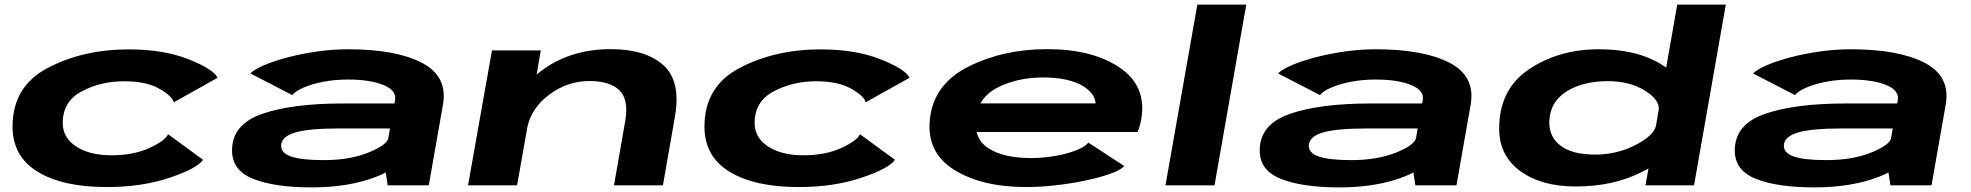

<svg xmlns="http://www.w3.org/2000/svg" viewBox="-20 -805 8560 834"><path d="M443.5 7.5Q252.5 7.5 143.5 -59Q34.5 -125.5 34.5 -255Q34.5 -430 188 -510.2Q341.5 -590.5 539 -590.5Q692 -590.5 801 -546.8Q910 -503 925 -467L734.5 -360.5Q729 -387 672.2 -419.5Q615.5 -452 519 -452Q418 -452 335.2 -408.2Q252.5 -364.5 252.5 -271Q252.5 -206.5 311 -168.5Q369.5 -130.5 463.5 -130.5Q560 -130.5 629 -162.2Q698 -194 710 -222L862 -111Q837 -73.5 716.8 -33Q596.5 7.5 443.5 7.5Z M1664 0 1655.5 -56Q1637 -46 1615 -37.5Q1495.5 9 1334.5 9Q1172.5 9 1079.5 -28.2Q986.5 -65.5 988 -153.5Q989 -265.5 1119.2 -310.5Q1249.5 -355.5 1468.5 -355.5H1693.5L1696 -370Q1703.5 -412 1645.5 -435.8Q1587.5 -459.5 1491.5 -459.5Q1434.5 -459.5 1384.2 -449.8Q1334 -440 1298.5 -424.5Q1263 -409 1249.5 -392L1067.5 -486Q1086 -504.5 1130 -523Q1174 -541.5 1234 -557Q1294 -572.5 1360.8 -581.8Q1427.5 -591 1490.5 -591Q1699.5 -591 1812.8 -532.2Q1926 -473.5 1904 -349.5L1842.5 0ZM1666.5 -203.5 1674 -247H1455.5Q1323 -247 1264.2 -230Q1205.5 -213 1201.5 -177Q1197.5 -142 1242.5 -125.8Q1287.5 -109.5 1386.5 -109.5Q1497.5 -109.5 1579.5 -142Q1658.5 -174 1666.5 -203.5Z M2013 0 2117 -586H2329L2311 -481Q2315.5 -484.5 2320 -488.5Q2449 -591.5 2632.5 -591.5Q2784 -591.5 2861.5 -522Q2939 -452.5 2911.5 -297L2859.5 0H2647L2696 -280.5Q2712 -372 2670.8 -412.5Q2629.5 -453 2540 -453Q2444 -453 2364.5 -393Q2291 -337.5 2271.5 -257L2226 0Z M3449 7.5Q3258 7.5 3149 -59Q3040 -125.5 3040 -255Q3040 -430 3193.5 -510.2Q3347 -590.5 3544.5 -590.5Q3697.5 -590.5 3806.5 -546.8Q3915.5 -503 3930.5 -467L3740 -360.5Q3734.5 -387 3677.8 -419.5Q3621 -452 3524.5 -452Q3423.5 -452 3340.8 -408.2Q3258 -364.5 3258 -271Q3258 -206.5 3316.5 -168.5Q3375 -130.5 3469 -130.5Q3565.5 -130.5 3634.5 -162.2Q3703.5 -194 3715.5 -222L3867.5 -111Q3842.5 -73.5 3722.2 -33Q3602 7.5 3449 7.5Z M4439 7.5Q4243.5 7.5 4123.2 -68.2Q4003 -144 4019.5 -290Q4036.5 -440.5 4187.5 -516Q4338.5 -591.5 4528.5 -591.5Q4724.5 -591.5 4842.5 -512.2Q4960.5 -433 4938 -291.5Q4931.5 -254 4921 -231.5H4222Q4233.5 -186 4275 -160Q4341 -118.5 4457.5 -118.5Q4512.5 -118.5 4564.8 -127.8Q4617 -137 4655.5 -152.5Q4694 -168 4707.5 -185.5L4864 -83.5Q4845.5 -65 4798.8 -48.8Q4752 -32.5 4690 -19.8Q4628 -7 4562 0.2Q4496 7.5 4439 7.5ZM4239 -356H4739Q4735.5 -399.5 4684.5 -431Q4622.5 -468.5 4511.5 -468.5Q4399.5 -468.5 4314 -425Q4263 -399 4239 -356Z M5042.5 0 5181 -785H5393.5L5255.5 0Z M6128 0 6119.5 -56Q6101 -46 6079 -37.5Q5959.5 9 5798.5 9Q5636.5 9 5543.5 -28.2Q5450.5 -65.5 5452 -153.5Q5453 -265.5 5583.2 -310.5Q5713.5 -355.5 5932.5 -355.5H6157.5L6160 -370Q6167.5 -412 6109.5 -435.8Q6051.5 -459.5 5955.5 -459.5Q5898.5 -459.5 5848.2 -449.8Q5798 -440 5762.5 -424.5Q5727 -409 5713.5 -392L5531.5 -486Q5550 -504.5 5594 -523Q5638 -541.5 5698 -557Q5758 -572.5 5824.8 -581.8Q5891.5 -591 5954.5 -591Q6163.5 -591 6276.8 -532.2Q6390 -473.5 6368 -349.5L6306.5 0ZM6130.5 -203.5 6138 -247H5919.5Q5787 -247 5728.2 -230Q5669.5 -213 5665.5 -177Q5661.5 -142 5706.5 -125.8Q5751.5 -109.5 5850.5 -109.5Q5961.5 -109.5 6043.5 -142Q6122.5 -174 6130.5 -203.5Z M7127.5 0 7140.5 -73Q7127.5 -66 7113.5 -59Q6990 5 6824.5 5Q6675 5 6583.5 -62Q6492 -129 6492 -246Q6492 -417.5 6621.8 -504.2Q6751.5 -591 6924.5 -591Q7089.5 -591 7193.5 -527Q7206 -519.5 7217.5 -511.5L7265.5 -785H7476.5L7338.5 0ZM7173 -258 7185.5 -331Q7187.5 -372 7126.5 -410.5Q7060.5 -452.5 6964.5 -452.5Q6856 -452.5 6784.8 -407.8Q6713.5 -363 6710 -280.5Q6706.5 -213 6757.5 -173.2Q6808.5 -133.5 6908.5 -133.5Q7004.5 -133.5 7085 -175.5Q7162.5 -215.5 7173 -258Z M8191.5 0 8183 -56Q8164.5 -46 8142.5 -37.5Q8023 9 7862 9Q7700 9 7607 -28.2Q7514 -65.5 7515.5 -153.5Q7516.5 -265.5 7646.8 -310.5Q7777 -355.5 7996 -355.5H8221L8223.5 -370Q8231 -412 8173 -435.8Q8115 -459.5 8019 -459.5Q7962 -459.5 7911.8 -449.8Q7861.5 -440 7826 -424.5Q7790.5 -409 7777 -392L7595 -486Q7613.5 -504.5 7657.5 -523Q7701.5 -541.5 7761.5 -557Q7821.5 -572.5 7888.2 -581.8Q7955 -591 8018 -591Q8227 -591 8340.2 -532.2Q8453.5 -473.5 8431.5 -349.5L8370 0ZM8194 -203.5 8201.5 -247H7983Q7850.5 -247 7791.8 -230Q7733 -213 7729 -177Q7725 -142 7770 -125.8Q7815 -109.5 7914 -109.5Q8025 -109.5 8107 -142Q8186 -174 8194 -203.5Z"/></svg>

Font: Anybody UltraExpanded Regular
Style: Bold Italic
Weight: 700
Width: 9
Italic angle: -10°
Designer: Tyler Finck
Foundry: Etcetera Type Company
Version: Version 1.010; ttfautohint (v1.8.3) -l 8 -r 50 -G 200 -x 14 